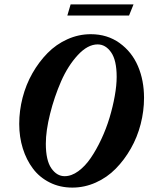

<svg xmlns="http://www.w3.org/2000/svg" viewBox="-20 -830 667 863"><path d="M282.7 -760.3 297.4 -810.1H580.1L560.1 -760.3ZM305.2 13.2Q249 13.2 203.4 -9.8Q157.7 -32.7 128.2 -72Q98.6 -111.3 82.5 -162.8Q66.4 -214.4 66.4 -272.9Q66.4 -332 81.5 -390.9Q96.7 -449.7 125.7 -500.7Q154.8 -551.8 193.6 -591.3Q232.4 -630.9 283 -653.6Q333.5 -676.3 388.2 -676.3Q462.4 -676.3 517.6 -636.5Q572.8 -596.7 600.1 -532.7Q627.4 -468.8 627.4 -390.1Q627.4 -331.1 612.3 -272.2Q597.2 -213.4 568.1 -162.4Q539.1 -111.3 500.2 -71.8Q461.4 -32.2 410.6 -9.5Q359.9 13.2 305.2 13.2ZM270.5 -38.1Q301.3 -38.1 332 -60.5Q362.8 -83 387.9 -119.9Q413.1 -156.7 435.3 -204.1Q457.5 -251.5 472.4 -301Q487.3 -350.6 495.8 -398.4Q504.4 -446.3 504.4 -484.4Q504.4 -559.1 479.5 -594.7Q454.6 -630.4 418.9 -630.4Q374 -630.4 329.6 -582.3Q285.2 -534.2 254.6 -464.4Q224.1 -394.5 205.1 -318.4Q186 -242.2 186 -184.1Q186 -109.4 210.7 -73.7Q235.4 -38.1 270.5 -38.1Z"/></svg>

Font: Elstob 6pt
Style: Italic
Weight: 700
Italic angle: -20°
Designer: Peter S. Baker
Version: Version 1.015